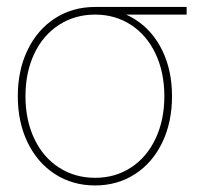

<svg xmlns="http://www.w3.org/2000/svg" viewBox="-20 -536 582 563"><path d="M32.2 -253.9Q32.2 -330.1 61 -389.6Q89.8 -449.2 141.4 -482.4Q192.9 -515.6 258.8 -515.6H527.3V-493.2H319.3H258.8Q199.7 -493.2 153.1 -463.1Q106.4 -433.1 80.6 -378.7Q54.7 -324.2 54.7 -253.9Q54.7 -183.6 80.6 -129.2Q106.4 -74.7 153.1 -44.7Q199.7 -14.6 258.8 -14.6Q317.9 -14.6 364 -44.7Q410.2 -74.7 436 -129.2Q461.9 -183.6 461.9 -253.9Q461.9 -324.2 436 -378.7Q410.2 -433.1 364 -463.1Q317.9 -493.2 258.8 -493.2V-511.7Q324.7 -511.7 376 -479.2Q427.2 -446.8 455.8 -388.2Q484.4 -329.6 484.4 -253.9Q484.4 -177.7 455.8 -118.2Q427.2 -58.6 375.7 -25.4Q324.2 7.8 258.8 7.8Q192.9 7.8 141.4 -25.4Q89.8 -58.6 61 -118.2Q32.2 -177.7 32.2 -253.9Z"/></svg>

Font: Intratopia Thin
Style: Regular
Weight: 100
Designer: Rasmus Andersson
Foundry: rsms
Version: Version 3.000;Glyphs 3.2.3 (3260)